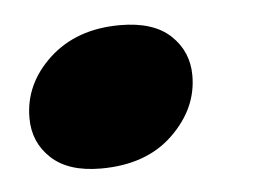

<svg xmlns="http://www.w3.org/2000/svg" viewBox="-29 -210 337 255"><g transform="rotate(-5 139.0 -83.0)"><path d="M97 10.5Q53.5 10.5 30.8 -10.8Q8 -32 8 -64.5Q8 -110 44.2 -143.5Q80.5 -177 138.5 -177Q183 -177 205.8 -155.5Q228.5 -134 228.5 -102Q228.5 -58 193 -23.8Q157.5 10.5 97 10.5Z"/></g></svg>

Font: Fraunces 144pt Soft Black
Style: Italic
Weight: 900
Italic angle: -16°
Version: Version 1.000;[b76b70a41]